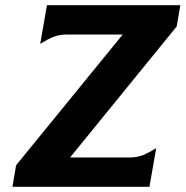

<svg xmlns="http://www.w3.org/2000/svg" viewBox="-20 -720 715 740"><path d="M42 -83 453 -587H240Q208 -587 185 -577.5Q162 -568 135 -551L161 -700H675L661 -618L250 -113H477Q509 -113 532 -122.5Q555 -132 582 -149L556 0H28Z"/></svg>

Font: LT Museum
Style: Bold Italic
Weight: 700
Designer: Daniel Lyons
Foundry: LyonsType
Version: Version 1.011